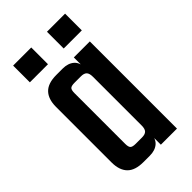

<svg xmlns="http://www.w3.org/2000/svg" viewBox="-200 -698 760 760"><g transform="rotate(-45 180.0 -317.5)"><path d="M33.5 -541.2V-634.9H134.9V-541.2ZM222.9 -541.2V-634.9H324.3V-541.2ZM128.1 -227.4H37.9V-399.5Q37.9 -442.8 59.8 -465.4Q81.7 -487.9 128.2 -487.9H163.6Q194 -487.9 212 -472Q230 -456.1 230 -420.4V-352.5H225.6V-380.3Q225.6 -399.5 217.9 -407.3Q210.2 -415.1 193 -415.1H157.9Q140.1 -415.1 134.1 -409.6Q128.1 -404.1 128.1 -386ZM315.8 0H225.6V-418.2L226.2 -424.5V-487.9H315.8ZM37.9 -260.6H128.1V-102Q128.1 -84.7 134.1 -78.8Q140.1 -72.9 157.9 -72.9H193Q210.2 -72.9 217.9 -80.7Q225.6 -88.4 225.6 -107.6V-133.8H230V-67.5Q230 -31.8 212 -15.9Q194 0 163.6 0H128.2Q81.7 0 59.8 -22.5Q37.9 -45.1 37.9 -88.5Z"/></g></svg>

Font: Teko Variable Light
Style: Regular
Weight: 300
Designer: Manushi Parikh, Jonny Pinhorn
Foundry: Indian Type Foundry
Version: Version 3.000